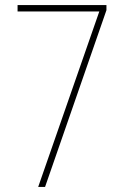

<svg xmlns="http://www.w3.org/2000/svg" viewBox="-20 -734 493 754"><path d="M130 0 370 -689H49V-714H398V-694L157 0Z"/></svg>

Font: Noto Sans Bengali Condensed Thin
Style: Regular
Weight: 100
Width: 3
Designer: Joana Ranito - Universal Thirst; Jelle Bosma - Monotype Design Team
Foundry: Universal Thirst ehf.
Version: Version 3.000; ttfautohint (v1.8.4.7-5d5b)